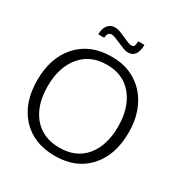

<svg xmlns="http://www.w3.org/2000/svg" viewBox="-202 -1058 1184 1230"><g transform="rotate(30 390.5 -443.0)"><path d="M447.8 -797.9Q434.1 -796.9 413.1 -804.7Q392.1 -812.5 370.4 -822Q348.6 -831.5 329.8 -839.1Q311 -846.7 301.3 -846.2Q271 -846.2 269 -803.7H225.1Q225.1 -846.7 244.4 -871.3Q263.7 -896 297.9 -896Q318.8 -896 347.7 -883.8Q362.3 -877.4 376.2 -871.6Q390.1 -865.7 403.3 -859.4Q430.2 -847.7 444.8 -847.7Q458.5 -847.7 463.4 -857.9Q468.3 -868.2 469.2 -893.1H515.1Q515.1 -849.1 498.5 -823.5Q481.9 -797.9 447.8 -797.9ZM372.1 10.3Q215.8 10.3 124.5 -88.4Q33.2 -187 33.2 -354.5Q33.2 -522.5 124.5 -622.6Q216.3 -723.1 372.6 -723.1Q448.7 -724.1 511 -697.3Q573.2 -670.4 617.4 -621.6Q661.6 -572.8 685.5 -504.6Q709.5 -436.5 708.5 -354.5Q708.5 -187 617.7 -88.4Q527.8 10.3 372.1 10.3ZM371.6 -49.8Q494.1 -49.8 562.5 -131.8Q630.9 -214.4 630.9 -354.5Q630.9 -494.6 562 -579.1Q494.1 -663.1 372.1 -663.1Q250 -663.1 180.2 -578.6Q110.4 -494.1 110.4 -354.5Q110.4 -214.4 179.7 -131.8Q249 -49.8 371.6 -49.8Z"/></g></svg>

Font: Ride Light
Style: Regular
Weight: 300
Version: Version 3.000